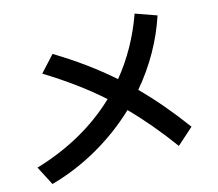

<svg xmlns="http://www.w3.org/2000/svg" viewBox="-87 -883 1175 1034"><g transform="rotate(-10 500.0 -365.5)"><path d="M490 -351Q349 -456 167 -547L240 -642Q419 -554 564 -447Q665 -595 713 -779L833 -748Q785 -546 661 -371Q785 -267 909 -126L824 -36Q704 -173 585 -274Q491 -168 372.5 -85.5Q254 -3 118 48L54 -53Q320 -158 490 -351Z"/></g></svg>

Font: Enso SemiBold
Style: Regular
Weight: 600
Designer: Coji Morishita
Foundry: UNDERFOREST DESIGN
Version: Version 1.000